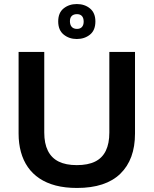

<svg xmlns="http://www.w3.org/2000/svg" viewBox="-20 -917 760 950"><path d="M361 13Q302 13 256 1Q210 -11 175.5 -34Q141 -57 118 -90Q95 -123 83.5 -165Q72 -207 72 -256V-660H199V-261Q199 -207 217 -171Q235 -135 270.5 -117.5Q306 -100 360 -100Q415 -100 450.5 -117.5Q486 -135 503.5 -171Q521 -207 521 -261V-660H648V-256Q648 -128 575.5 -57.5Q503 13 361 13ZM360 -724Q322 -724 295 -746Q268 -768 268 -811Q268 -854 295 -875.5Q322 -897 360 -897Q399 -897 425.5 -875Q452 -853 452 -811Q452 -767 425 -745.5Q398 -724 360 -724ZM361 -774Q377 -774 385.5 -783.5Q394 -793 394 -810Q394 -828 385.5 -837.5Q377 -847 361 -847Q344 -847 335 -838Q326 -829 326 -812Q326 -794 335 -784Q344 -774 361 -774Z"/></svg>

Font: Bricolage Grotesque 17pt SemiBold
Style: Regular
Weight: 600
Version: Version 1.001;gftools[0.9.33.dev8+g029e19f]